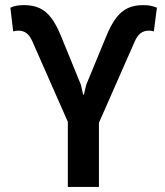

<svg xmlns="http://www.w3.org/2000/svg" viewBox="-20 -740 654 760"><path d="M248.5 0V-257.8L107.9 -576.7Q98.1 -599.1 84.7 -608.9Q71.3 -618.7 53.2 -618.7Q47.4 -618.7 41.7 -617.9Q36.1 -617.2 32.2 -615.7L21 -709.5Q34.2 -715.8 47.1 -717.8Q60.1 -719.7 76.7 -719.7Q110.4 -719.7 136.2 -708Q162.1 -696.3 182.6 -669.4Q203.1 -642.6 221.7 -596.7L300.3 -404.3L309.1 -365.2H312L321.3 -404.3L399.9 -594.7Q418.5 -640.6 439.2 -668.2Q460 -695.8 485.8 -707.8Q511.7 -719.7 545.4 -719.7Q562 -719.7 574.7 -717.5Q587.4 -715.3 601.1 -709.5L588.9 -615.7Q585 -617.2 579.8 -617.9Q574.7 -618.7 569.3 -618.7Q549.8 -618.7 536.4 -608.4Q522.9 -598.1 513.7 -576.7L371.6 -253.9V0Z"/></svg>

Font: Roboto Slab LO Medium
Style: Regular
Weight: 500
Designer: Google
Version: Version 2.000